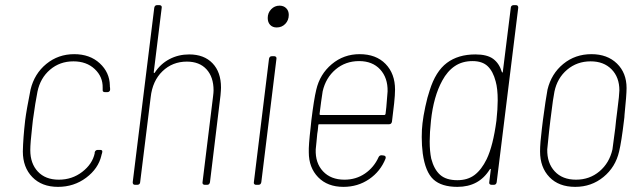

<svg xmlns="http://www.w3.org/2000/svg" viewBox="-20 -720 2506 748"><path d="M69 -130Q70 -181 78 -251Q83 -291 99 -371Q114 -433 160.5 -471Q207 -509 269 -509Q330 -509 368.5 -473.5Q407 -438 408 -387V-383Q409 -379 409 -371Q409 -367 406 -364Q403 -361 398 -361H390Q380 -361 380 -368V-378Q381 -421 349 -451Q317 -481 266 -481Q213 -481 175 -448.5Q137 -416 126 -363Q118 -324 108 -251L105 -223Q98 -162 98 -135Q98 -83 127.5 -51.5Q157 -20 209 -20Q261 -20 300.5 -50.5Q340 -81 349 -123V-127Q352 -136 361 -136H371Q381 -136 378 -125L376 -118Q375 -117 375 -114Q363 -63 315.5 -27.5Q268 8 206 8Q143 8 106 -30Q69 -68 69 -130Z M841 -379Q841 -370 839 -348L798 -10Q796 0 787 0H777Q773 0 770.5 -3Q768 -6 769 -10L810 -344Q812 -360 812 -368Q812 -420 784.5 -450Q757 -480 708 -480Q652 -480 613 -442.5Q574 -405 567 -341L526 -10Q526 -6 523 -3Q520 0 515 0H506Q497 0 497 -10L581 -690Q583 -700 592 -700H601Q606 -700 608.5 -697Q611 -694 610 -690L579 -439Q579 -433 583 -437Q605 -471 640 -489.5Q675 -508 717 -508Q775 -508 808 -473.5Q841 -439 841 -379Z M1023 -650Q1023 -670 1036.5 -684Q1050 -698 1069 -698Q1085 -698 1095 -688Q1105 -678 1105 -662Q1105 -641 1091.5 -627Q1078 -613 1058 -613Q1042 -613 1032.5 -623Q1023 -633 1023 -650ZM969 -10 1028 -491Q1030 -501 1039 -501H1049Q1053 -501 1055.5 -498Q1058 -495 1057 -491L998 -10Q996 0 987 0H977Q973 0 970.5 -3Q968 -6 969 -10Z M1455 -108Q1459 -116 1468 -115L1476 -114Q1485 -112 1482 -102Q1462 -52 1418 -22Q1374 8 1318 8Q1256 8 1219.5 -29.5Q1183 -67 1183 -127Q1182 -153 1190 -222L1193 -251Q1203 -333 1212 -370Q1226 -431 1272.5 -470Q1319 -509 1381 -509Q1445 -509 1482 -471Q1519 -433 1519 -371Q1519 -350 1515.5 -317.5Q1512 -285 1507 -246Q1505 -236 1496 -236H1224Q1220 -236 1220 -232Q1218 -208 1216 -199Q1215 -183 1213 -167.5Q1211 -152 1210 -138Q1208 -85 1238.5 -52.5Q1269 -20 1322 -20Q1367 -20 1402 -44Q1437 -68 1455 -108ZM1237 -364 1231 -323 1225 -276Q1225 -272 1229 -272H1477Q1481 -272 1482 -276L1485 -302L1490 -364Q1491 -417 1461 -449.5Q1431 -482 1379 -482Q1326 -482 1287.5 -449.5Q1249 -417 1237 -364Z M1981 -700H1990Q1999 -700 1999 -690L1915 -10Q1913 0 1904 0H1895Q1890 0 1887.5 -3Q1885 -6 1886 -10L1892 -59Q1893 -62 1891.5 -62Q1890 -62 1888 -60Q1846 8 1762 8Q1700 8 1668.5 -21Q1637 -50 1627 -122Q1623 -153 1623 -186Q1623 -216 1626 -240Q1629 -267 1637 -304.5Q1645 -342 1654 -368Q1677 -442 1721 -475Q1765 -508 1832 -508Q1878 -508 1901.5 -490.5Q1925 -473 1935 -440Q1936 -437 1937.5 -437.5Q1939 -438 1939 -441L1970 -690Q1970 -694 1973 -697Q1976 -700 1981 -700ZM1914 -250Q1919 -297 1919 -329Q1919 -375 1911 -403Q1901 -442 1880 -462Q1859 -482 1821 -482Q1781 -482 1752 -462.5Q1723 -443 1703 -406Q1669 -344 1659 -250Q1654 -203 1654 -169Q1654 -131 1660 -102Q1671 -60 1694.5 -39Q1718 -18 1762 -18Q1802 -18 1829 -38.5Q1856 -59 1876 -100Q1901 -152 1914 -250Z M2084 -130Q2084 -162 2091 -218L2095 -251Q2106 -334 2113 -371Q2128 -433 2174.5 -471Q2221 -509 2284 -509Q2346 -509 2383.5 -472.5Q2421 -436 2421 -377Q2421 -350 2413 -272Q2413 -265 2411 -251Q2401 -167 2392 -130Q2378 -69 2331 -30.5Q2284 8 2221 8Q2157 8 2120.5 -30Q2084 -68 2084 -130ZM2366 -138Q2368 -149 2377 -221L2380 -250L2385 -290Q2393 -352 2393 -368Q2393 -419 2362.5 -450Q2332 -481 2281 -481Q2228 -481 2189.5 -448.5Q2151 -416 2140 -363Q2134 -332 2128 -281L2124 -250L2119 -207Q2113 -149 2112 -138Q2111 -85 2141 -52.5Q2171 -20 2224 -20Q2277 -20 2315.5 -52.5Q2354 -85 2366 -138Z"/></svg>

Font: Barlow Semi Condensed Thin
Style: Italic
Weight: 250
Width: 4
Italic angle: -7°
Designer: Jeremy Tribby
Foundry: Tribby Type
Version: Version 1.408